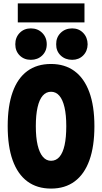

<svg xmlns="http://www.w3.org/2000/svg" viewBox="-20 -1105 602 1133"><path d="M281.2 7.8Q198.7 7.8 141.6 -34.4Q84.5 -76.7 54.9 -158.7Q25.4 -240.7 25.4 -360.4Q25.4 -480 54.7 -561.8Q84 -643.6 140.9 -685.5Q197.8 -727.5 281.2 -727.5Q362.8 -727.5 419.9 -685.3Q477.1 -643.1 507.1 -561.3Q537.1 -479.5 537.1 -360.4Q537.1 -241.2 507.6 -159.2Q478 -77.1 420.9 -34.7Q363.8 7.8 281.2 7.8ZM281.2 -156.2Q311 -156.2 331.1 -179.7Q351.1 -203.1 361.1 -248.5Q371.1 -293.9 371.1 -360.4Q371.1 -426.8 360.6 -471.9Q350.1 -517.1 330.1 -540.3Q310.1 -563.5 281.2 -563.5Q252 -563.5 231.9 -540.3Q211.9 -517.1 201.7 -471.9Q191.4 -426.8 191.4 -360.4Q191.4 -293.9 202.1 -248.5Q212.9 -203.1 232.9 -179.7Q252.9 -156.2 281.2 -156.2ZM406.2 -752Q364.7 -752 337.9 -777.8Q311 -803.7 311.5 -843.8Q311 -884.3 337.9 -910.9Q364.7 -937.5 406.2 -937.5Q445.3 -937.5 470.9 -910.9Q496.6 -884.3 497.1 -843.8Q496.6 -803.7 470.9 -777.8Q445.3 -752 406.2 -752ZM162.1 -752Q122.1 -752 96.2 -777.8Q70.3 -803.7 70.3 -843.8Q70.3 -884.3 96.2 -910.9Q122.1 -937.5 162.1 -937.5Q202.6 -937.5 229.2 -910.9Q255.9 -884.3 255.9 -843.8Q255.9 -803.7 229.2 -777.8Q202.6 -752 162.1 -752ZM85 -972.7V-1085H478.5V-972.7Z"/></svg>

Font: Reddit Mono Black
Style: Regular
Weight: 900
Monospace: yes
Designer: Stephen Hutchings
Foundry: Reddit
Version: Version 1.014